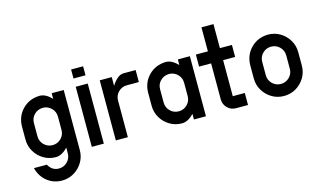

<svg xmlns="http://www.w3.org/2000/svg" viewBox="-95 -957 2441 1447"><g transform="rotate(-15 1125.0 -234.0)"><path d="M328.1 -286.1Q328.1 -325.2 300.5 -352.5Q272.9 -379.9 234.4 -379.9Q194.3 -378.9 167.5 -352.1Q140.6 -325.2 140.6 -286.1V-182.6Q140.6 -143.6 168 -116.2Q195.3 -88.9 234.4 -88.9Q273.4 -88.9 300.8 -116.2Q328.1 -143.6 328.1 -182.6ZM328.1 -468.8H421.9V0Q421.9 51.8 396.5 94.2Q371.1 136.7 328.6 162.1Q286.1 187.5 234.4 187.5Q168.9 187.5 119.4 148.2Q69.8 108.9 52.7 42H153.3Q182.1 93.8 234.4 93.8Q273.4 93.8 300.8 66.4Q328.1 39.1 328.1 0V-43.9Q307.1 -21.5 283.4 -8.3Q259.8 4.9 234.4 4.9Q182.6 4.9 140.1 -20.5Q97.7 -45.9 72.3 -88.4Q46.9 -130.9 46.9 -182.6V-286.1Q48.8 -365.7 101.8 -418.7Q154.8 -471.7 234.4 -473.6Q259.8 -473.6 283.4 -460.4Q307.1 -447.3 328.1 -424.8Z M609.4 -468.8V0H515.6V-468.8ZM515.6 -533.2V-603.5H609.4V-533.2Z M890.6 -473.6H984.4V-379.9H890.6Q851.6 -379.9 824.2 -352.5Q796.9 -325.2 796.9 -286.1V0H703.1V-468.8H796.9V-400.9Q817.4 -433.6 841.1 -453.6Q864.7 -473.6 890.6 -473.6Z M1312.5 -286.1Q1312.5 -325.2 1285.2 -352.5Q1257.8 -379.9 1218.8 -379.9Q1178.7 -378.9 1151.9 -352.1Q1125 -325.2 1125 -286.1V-182.6Q1125 -143.6 1152.3 -116.2Q1179.7 -88.9 1218.8 -88.9Q1257.8 -88.9 1285.2 -116.2Q1312.5 -143.6 1312.5 -182.6ZM1312.5 -468.8H1406.2V0H1312.5V-43.9Q1291.5 -21.5 1267.8 -8.3Q1244.1 4.9 1218.8 4.9Q1167 4.9 1124.5 -20.5Q1082 -45.9 1056.6 -88.4Q1031.2 -130.9 1031.2 -182.6V-286.1Q1033.2 -365.7 1086.2 -418.7Q1139.2 -471.7 1218.8 -473.6Q1244.1 -473.6 1267.8 -460.4Q1291.5 -447.3 1312.5 -424.8Z M1640.6 -93.8H1734.4V0H1640.6Q1601.6 0 1574.2 -27.6Q1546.9 -55.2 1546.9 -93.8V-375H1453.1V-468.8H1546.9V-656.2H1640.6V-468.8H1734.4V-375H1640.6Z M2109.4 -286.1Q2109.4 -325.2 2082 -352.5Q2054.7 -379.9 2015.6 -379.9Q1976.6 -379.9 1949.2 -352.5Q1921.9 -325.2 1921.9 -286.1V-182.6Q1921.9 -143.6 1949.2 -116.2Q1976.6 -88.9 2015.6 -88.9Q2054.7 -88.9 2082 -116.2Q2109.4 -143.6 2109.4 -182.6ZM2203.1 -286.1V-182.6Q2203.1 -130.9 2177.7 -88.4Q2152.3 -45.9 2109.9 -20.5Q2067.4 4.9 2015.6 4.9Q1963.9 4.9 1921.4 -20.5Q1878.9 -45.9 1853.5 -88.4Q1828.1 -130.9 1828.1 -182.6V-286.1Q1830.1 -365.7 1883.1 -418.7Q1936 -471.7 2015.6 -473.6Q2067.4 -473.6 2109.9 -448.2Q2152.3 -422.9 2177.7 -380.4Q2203.1 -337.9 2203.1 -286.1Z"/></g></svg>

Font: Lambda
Style: Regular
Weight: 400
Designer: GGBotNet
Version: 0.22